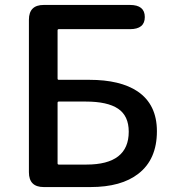

<svg xmlns="http://www.w3.org/2000/svg" viewBox="-20 -757 699 777"><path d="M157 0Q97 0 97 -60V-677Q97 -737 157 -737H506Q566 -737 566 -688Q566 -639 506 -639H218Q213 -639 213 -634V-439Q213 -434 218 -434H341Q467 -434 537 -387Q615 -334 615 -226Q615 -112 540 -54Q471 0 346 0ZM213 -96Q213 -91 218 -91H330Q501 -91 501 -224Q501 -288 458 -317Q415 -346 327 -346H218Q213 -346 213 -341Z"/></svg>

Font: Resource Han Rounded KR Medium
Style: Regular
Weight: 500
Designer: Cyano Hao (round all glyphs); Ryoko NISHIZUKA 西塚涼子 (kana, bopomofo & ideographs); Paul D. Hunt (Latin, Greek & Cyrillic)
Foundry: Cyano Hao
Version: 0.990